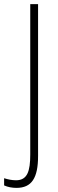

<svg xmlns="http://www.w3.org/2000/svg" viewBox="-66 -734 280 933"><path d="M14 179C88 179 119 131 119 24V-714H81V17C81 98 67 142 12 142C-8 142 -27 138 -46 132V167C-28 175 -8 179 14 179Z"/></svg>

Font: Noto Sans Georgian ExtraCondensed ExtraLight
Style: Regular
Weight: 200
Width: 2
Designer: Monotype Design Team, Akaki Razmadze
Foundry: Google LLC
Version: Version 2.005